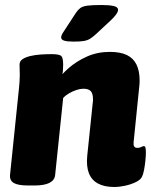

<svg xmlns="http://www.w3.org/2000/svg" viewBox="-20 -738 602 766"><path d="M436 8Q396 8 370.5 -6Q345 -20 334.5 -47.5Q324 -75 328 -116L350 -328Q351 -332 351 -335.5Q351 -339 351 -342Q351 -365 342 -374.5Q333 -384 313 -384Q300 -384 285 -379Q270 -374 256 -366Q242 -358 232 -347L200 -40Q196 2 118 2H92Q52 2 35 -8Q18 -18 20 -40L56 -389Q57 -397 58 -413Q59 -429 59 -440Q59 -450 58.5 -459.5Q58 -469 58 -480Q58 -494 70 -502Q82 -510 101 -514.5Q120 -519 142 -520.5Q164 -522 185 -522Q216 -522 224 -515Q232 -508 232 -480Q232 -456 228 -432.5Q224 -409 217 -397L206 -413Q222 -438 253 -465.5Q284 -493 326 -512Q368 -531 418 -531Q460 -531 486 -518.5Q512 -506 524.5 -480.5Q537 -455 537 -417Q537 -410 536.5 -402.5Q536 -395 535 -387L513 -170Q512 -159 515.5 -153.5Q519 -148 529 -148Q537 -148 543.5 -151.5Q550 -155 554 -155Q559 -155 560.5 -148Q562 -141 562 -130Q562 -116 560 -96.5Q558 -77 554.5 -59Q551 -41 546 -32Q540 -20 521 -11Q502 -2 479 3Q456 8 436 8ZM274 -572Q247 -572 235.5 -576Q224 -580 224 -589Q224 -593 226.5 -599Q229 -605 236 -615L283 -687Q291 -699 300.5 -706Q310 -713 329 -715.5Q348 -718 386 -718Q416 -718 433.5 -714Q451 -710 451 -699Q451 -691 443 -680Q435 -669 420 -655L363 -602Q350 -590 339.5 -583.5Q329 -577 314.5 -574.5Q300 -572 274 -572Z"/></svg>

Font: Asap Black
Style: Italic
Weight: 900
Italic angle: -6°
Designer: Pablo Cosgaya
Foundry: Omnibus-Type
Version: Version 3.001